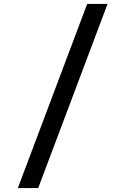

<svg xmlns="http://www.w3.org/2000/svg" viewBox="-20 -850 640 980"><path d="M71 110H175L529 -830H425Z"/></svg>

Font: JetBrains Mono Medium
Style: Regular
Weight: 436
Monospace: yes
Designer: Philipp Nurullin, Konstantin Bulenkov
Foundry: JetBrains
Version: Version 2.305